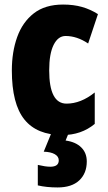

<svg xmlns="http://www.w3.org/2000/svg" viewBox="-20 -583 473 843"><path d="M254 10Q142 10 87 -58.5Q32 -127 32 -274Q32 -355 55.5 -420.5Q79 -486 128.5 -524.5Q178 -563 257 -563Q303 -563 340 -552.5Q377 -542 410 -521L367 -392Q318 -425 268 -425Q235 -425 215.5 -386Q196 -347 196 -274Q196 -128 272 -128Q335 -128 396 -177V-39Q337 10 254 10ZM361 126Q361 178 328 209Q295 240 233 240Q184 240 146 231V141Q163 145 176.5 147Q190 149 201 149Q238 149 238 121Q238 104 220.5 94Q203 84 172 83L206 0H282L268 34Q312 40 336.5 64Q361 88 361 126Z"/></svg>

Font: Noto Sans Gurmukhi UI ExtraCondensed Black
Style: Regular
Weight: 900
Width: 2
Designer: Jelle Bosma - Monotype Design Team
Foundry: Monotype Imaging Inc.
Version: Version 2.004; ttfautohint (v1.8.4.7-5d5b)